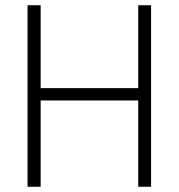

<svg xmlns="http://www.w3.org/2000/svg" viewBox="-20 -715 681 732"><path d="M556 -3H507V-332H135V-3H85V-695H135V-379H507V-695H556Z"/></svg>

Font: LXGW 975 Gothic SC 200W
Style: Regular
Weight: 200
Version: Version 2.01;February 25, 2021